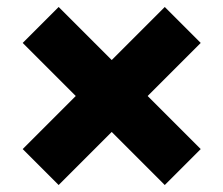

<svg xmlns="http://www.w3.org/2000/svg" viewBox="-20 -595 640 550"><path d="M45 -168 197 -320 45 -472 148 -575 300 -423 452 -575 555 -472 403 -320 555 -168 452 -65 300 -217 148 -65Z"/></svg>

Font: Tektur SemiCondensed
Style: Bold
Weight: 700
Width: 4
Designer: Adam Jagosz
Foundry: Adam Jagosz
Version: Version 1.005;gftools[0.9.30]